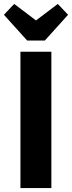

<svg xmlns="http://www.w3.org/2000/svg" viewBox="-58 -956 366 976"><path d="M235.8 -936 288.1 -880.9 169.9 -750H80.1L-38.1 -880.9L14.2 -936L125 -852.1ZM203.1 -692.9V0H45.9V-692.9Z"/></svg>

Font: Fira Sans Compressed
Style: Bold
Weight: 700
Width: 1
Designer: Carrois Corporate & Edenspiekermann AG
Foundry: Carrois Corporate GbR & Edenspiekermann AG
Version: Version 4.203;PS 004.203;hotconv 1.0.88;makeotf.lib2.5.64775